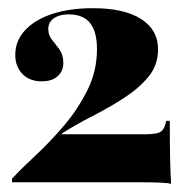

<svg xmlns="http://www.w3.org/2000/svg" viewBox="-20 -450 467 474"><path d="M402.4 4Q396 1.6 374.2 0.8Q352.4 0 330.6 0H9.7V-8.9Q33.1 -33.9 68.5 -66.9Q104 -100 138.3 -140.3Q172.6 -180.6 196 -227.8Q219.4 -275 219.4 -328.2Q219.4 -371.8 202.4 -393.1Q185.5 -414.5 149.2 -414.5Q126.6 -414.5 112.9 -404.8Q99.2 -395.2 99.2 -378.2Q99.2 -362.9 108.5 -351.6Q117.7 -340.3 127 -327.4Q136.3 -314.5 136.3 -294.4Q136.3 -274.2 122.2 -261.7Q108.1 -249.2 83.1 -249.2Q53.2 -249.2 35.5 -267.3Q17.7 -285.5 17.7 -314.5Q17.7 -349.2 41.9 -375.4Q66.1 -401.6 109.3 -415.7Q152.4 -429.8 209.7 -429.8Q286.3 -429.8 328.2 -403.2Q370.2 -376.6 370.2 -328.2Q370.2 -289.5 346.8 -260.9Q323.4 -232.3 286.7 -208.5Q250 -184.7 208.9 -163.7Q167.7 -142.7 132.3 -120.2V-118.5H336.3Q369.4 -118.5 378.2 -125.8Q387.1 -133.1 390.3 -151.6H399.2Q399.2 -90.3 400 -56Q400.8 -21.8 402.4 4Z"/></svg>

Font: Playfair 144pt SemiCondensed Black
Style: Regular
Weight: 900
Width: 4
Designer: Claus Eggers Sørensen
Foundry: Claus Eggers Sørensen
Version: Version 2.203